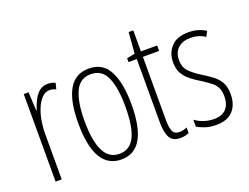

<svg xmlns="http://www.w3.org/2000/svg" viewBox="-103 -868 1413 1090"><g transform="rotate(-20 603.5 -323.0)"><path d="M216 -537Q226 -537 238.5 -535Q251 -533 262 -527L253 -491Q246 -494 236 -497Q226 -500 215 -500Q189 -500 169 -480Q149 -460 135 -427.5Q121 -395 114 -355.5Q107 -316 107 -278V0H70V-529H99L105 -416H107Q116 -444 129.5 -472Q143 -500 164 -518.5Q185 -537 216 -537Z M625 -265Q625 10 466 10Q304 10 304 -267Q304 -400 343.5 -469.5Q383 -539 465 -539Q550 -539 587.5 -466.5Q625 -394 625 -265ZM342 -267Q342 -148 372 -86Q402 -24 466 -24Q529 -24 558.5 -83Q588 -142 588 -266Q588 -378 560.5 -441.5Q533 -505 465 -505Q400 -505 371 -443.5Q342 -382 342 -267Z M828 -24Q841 -24 853 -27Q865 -30 874 -35V-1Q863 4 850.5 7Q838 10 822 10Q775 10 758 -22Q741 -54 741 -116V-496H691V-519L740 -529L750 -656H778V-529H876V-496H778V-115Q778 -69 788 -46.5Q798 -24 828 -24Z M1174 -127Q1174 -64 1140 -27Q1106 10 1039 10Q1002 10 973 0.5Q944 -9 925 -21V-63Q947 -46 976.5 -36Q1006 -26 1038 -26Q1087 -26 1111.5 -53Q1136 -80 1136 -128Q1136 -160 1125.5 -181Q1115 -202 1094.5 -217.5Q1074 -233 1045 -252Q1011 -272 984.5 -293Q958 -314 943 -341Q928 -368 928 -408Q928 -463 962.5 -501Q997 -539 1067 -539Q1127 -539 1171 -510L1155 -479Q1118 -505 1066 -505Q1020 -505 992 -479.5Q964 -454 964 -407Q964 -366 987.5 -340.5Q1011 -315 1059 -285Q1092 -265 1118 -245Q1144 -225 1159 -197.5Q1174 -170 1174 -127Z"/></g></svg>

Font: Noto Sans Lao Looped ExtraCondensed ExtraLight
Style: Regular
Weight: 200
Width: 2
Designer: Mark Frömberg, Ben Mitchell
Foundry: The Fontpad Ltd
Version: Version 1.002; ttfautohint (v1.8.4.7-5d5b)